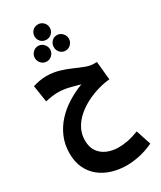

<svg xmlns="http://www.w3.org/2000/svg" viewBox="-309 -1003 1250 1493"><g transform="rotate(-30 316.0 -256.0)"><path d="M361 392Q292 392 230 373Q168 354 121 316.5Q74 279 47 222Q20 165 20 90Q20 9 49 -57.5Q78 -124 127 -176.5Q176 -229 238.5 -267.5Q301 -306 368 -331Q325 -344 275 -356Q225 -368 176 -368Q149 -368 119.5 -363.5Q90 -359 65 -353L42 -503Q72 -512 102.5 -517.5Q133 -523 162 -523Q222 -523 275 -507.5Q328 -492 374 -471.5Q420 -451 459.5 -436Q499 -421 532 -421H560L576 -256Q528 -252 473.5 -236.5Q419 -221 366 -194.5Q313 -168 269.5 -130.5Q226 -93 200 -45Q174 3 174 61Q174 124 202.5 163Q231 202 277 220.5Q323 239 374 239Q416 239 460 230.5Q504 222 558 201L602 336Q530 369 469.5 380.5Q409 392 361 392ZM308 -767Q278 -767 258.5 -787Q239 -807 239 -835Q239 -864 258.5 -884Q278 -904 308 -904Q336 -904 356 -884Q376 -864 376 -835Q376 -807 356 -787Q336 -767 308 -767ZM226 -619Q197 -619 177 -639.5Q157 -660 157 -688Q157 -716 177 -737Q197 -758 226 -758Q253 -758 273.5 -737Q294 -716 294 -688Q294 -660 273.5 -639.5Q253 -619 226 -619ZM394 -619Q365 -619 346 -639.5Q327 -660 327 -688Q327 -716 346 -737Q365 -758 394 -758Q422 -758 442 -737Q462 -716 462 -688Q462 -660 442 -639.5Q422 -619 394 -619Z"/></g></svg>

Font: Noto Sans Arabic Cond ExtBd
Style: Regular
Weight: 800
Width: 3
Designer: Monotype Design Team, Nadine Chahine, Nizar Qandah and Khaled Hosny
Foundry: Monotype Imaging Inc.
Version: Version 2.012; ttfautohint (v1.8.4.7-5d5b)